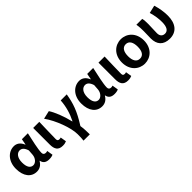

<svg xmlns="http://www.w3.org/2000/svg" viewBox="251 -1826 3278 3278"><g transform="rotate(-45 1890.5 -186.5)"><path d="M266 14C334 14 387 -19 426 -85H430C444 -14 490 14 565 14C607 14 637 6 656 -4L638 -113C625 -108 612 -106 601 -106C569 -106 546 -121 546 -158C546 -248 589 -425 618 -560H474L454 -453H450C415 -539 356 -574 291 -574C161 -574 44 -463 44 -275C44 -93 133 14 266 14ZM300 -107C235 -107 194 -162 194 -277C194 -398 253 -453 312 -453C359 -453 398 -422 423 -341L416 -242C410 -168 356 -107 300 -107Z M891 14C935 14 959 6 981 -4L963 -112C951 -108 938 -106 929 -106C899 -106 884 -117 884 -152C884 -257 891 -423 894 -560H746V-159C746 -54 780 14 891 14Z M1201 201H1353C1353 137 1350 57 1339 -12C1482 -238 1525 -370 1557 -560H1411C1402 -419 1364 -289 1302 -167H1297C1259 -330 1193 -492 1138 -574L989 -540C1107 -377 1208 -102 1208 51C1208 124 1207 153 1201 201Z M1843 14C1911 14 1964 -19 2003 -85H2007C2021 -14 2067 14 2142 14C2184 14 2214 6 2233 -4L2215 -113C2202 -108 2189 -106 2178 -106C2146 -106 2123 -121 2123 -158C2123 -248 2166 -425 2195 -560H2051L2031 -453H2027C1992 -539 1933 -574 1868 -574C1738 -574 1621 -463 1621 -275C1621 -93 1710 14 1843 14ZM1877 -107C1812 -107 1771 -162 1771 -277C1771 -398 1830 -453 1889 -453C1936 -453 1975 -422 2000 -341L1993 -242C1987 -168 1933 -107 1877 -107Z M2468 14C2512 14 2536 6 2558 -4L2540 -112C2528 -108 2515 -106 2506 -106C2476 -106 2461 -117 2461 -152C2461 -257 2468 -423 2471 -560H2323V-159C2323 -54 2357 14 2468 14Z M2874 14C3016 14 3141 -94 3141 -279C3141 -466 3016 -574 2874 -574C2732 -574 2607 -466 2607 -279C2607 -94 2732 14 2874 14ZM2874 -106C2796 -106 2757 -173 2757 -279C2757 -386 2796 -454 2874 -454C2952 -454 2990 -386 2990 -279C2990 -173 2952 -106 2874 -106Z M3477 14C3638 14 3729 -99 3729 -290C3729 -385 3712 -481 3684 -574L3542 -541C3572 -440 3582 -359 3582 -283C3582 -160 3542 -106 3477 -106C3425 -106 3384 -138 3384 -209C3384 -282 3391 -373 3391 -423C3391 -475 3389 -521 3380 -560H3238C3249 -499 3250 -437 3250 -393C3250 -335 3246 -278 3246 -221C3246 -78 3319 14 3477 14Z"/></g></svg>

Font: Source Han Sans SC Bold
Style: Regular
Weight: 700
Designer: Ryoko NISHIZUKA (kana & ideographs); Paul D. Hunt (Latin, Greek & Cyrillic); Wenlong ZHANG (bopomofo); Sandoll Communica
Foundry: Adobe Systems Incorporated
Version: Version 1.001;PS 1.001;hotconv 1.0.78;makeotf.lib2.5.61930